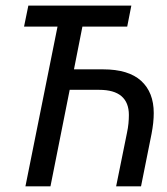

<svg xmlns="http://www.w3.org/2000/svg" viewBox="-20 -658 590 678"><path d="M241.2 -413.1H344.2Q433.6 -413.1 478.3 -372.6Q522.9 -332 522.9 -258.8Q522.9 -242.2 521 -223.9Q519 -205.6 515.1 -185.1L478 0H390.1L428.2 -188Q432.1 -206.1 433.6 -221.9Q435.1 -237.8 435.1 -252Q435.1 -295.9 408.9 -318.4Q382.8 -340.8 330.1 -340.8H226.1L158.2 0H69.8L183.1 -564H64.9L80.1 -638.2H443.8L429.2 -564H271Z"/></svg>

Font: Code New Roman
Style: Italic
Weight: 400
Italic angle: -11°
Monospace: yes
Designer: Sam Radian
Foundry: Code New Roman
Version: Version 1.508 October 19, 2014